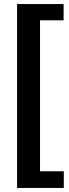

<svg xmlns="http://www.w3.org/2000/svg" viewBox="-20 -707 341 945"><path d="M64 218H294V136H177V-607H293V-687H64Z"/></svg>

Font: Ronzino Medium
Style: Regular
Weight: 500
Designer: Nunzio Mazzaferro
Foundry: Collletttivo
Version: Version 1.000;Glyphs 3.3 (3337)